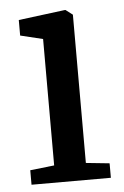

<svg xmlns="http://www.w3.org/2000/svg" viewBox="-46 -600 411 634"><g transform="rotate(-5 160.0 -282.5)"><path d="M33 0V-48L113 -57V-476L38.5 -494V-545.5L192 -565H195L218 -547.5V-56L296 -48V0Z"/></g></svg>

Font: Merriweather 24pt
Style: Regular
Weight: 400
Designer: Eben Sorkin
Foundry: Eben Sorkin
Version: Version 2.100